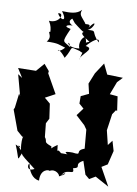

<svg xmlns="http://www.w3.org/2000/svg" viewBox="-58 -860 675 945"><g transform="rotate(5 279.5 -388.0)"><path d="M267 -104C238 -138 251 -81 247 -143C185 -109 221 -104 217 -133C172 -154 197 -152 181 -176L180 -244L195 -268L191 -342L164 -369L215 -391L170 -490L172 -501L148 -535L109 -497L20 -503L44 -456L23 -473L42 -366L36 -378L21 -307L16 -298L44 -195L71 -167C88 -182 63 -180 69 -101C28 -154 99 -90 41 -127C66 -51 52 -43 75 -86C79 -72 97 -60 144 -15C95 5 114 -53 118 -34C120 -5 136 34 171 40C172 -21 219 -17 218 -12C249 -27 272 6 266 11C323 -11 284 -15 274 14C294 -42 348 7 332 -35C379 -41 330 -55 380 -76L396 -9L416 11L447 -4L513 40L471 -54L501 -69L524 -137L514 -187L493 -164L482 -236L501 -317L518 -338L524 -335L520 -407L481 -414L511 -476L538 -500L460 -509L440 -562L399 -510L372 -457L379 -407L339 -392L336 -355L358 -332L327 -297L369 -251L381 -230V-136C329 -123 379 -99 323 -112C310 -113 272 -117 299 -101ZM171 -693C136 -701 182 -676 149 -645C210 -642 209 -635 242 -623C195 -577 196 -646 244 -573C287 -629 255 -634 315 -613C334 -597 332 -622 316 -569C317 -598 395 -629 342 -640C366 -665 411 -694 404 -663C360 -716 397 -719 344 -720C375 -726 397 -792 342 -723C375 -759 319 -742 331 -750C307 -787 297 -789 309 -816C285 -793 251 -796 211 -801C246 -744 203 -757 193 -789C228 -794 203 -738 151 -748C176 -700 149 -684 176 -673ZM280 -746C269 -758 317 -710 326 -708C308 -699 331 -684 359 -662C307 -651 358 -630 336 -684C320 -682 303 -649 312 -625C235 -622 256 -677 267 -627C231 -658 219 -641 261 -717C208 -732 266 -740 273 -732C217 -762 302 -779 261 -774Z"/></g></svg>

Font: Asimov Aggro
Style: Medium
Weight: 500
Designer: Google
Version: Version 2.000980; 2014